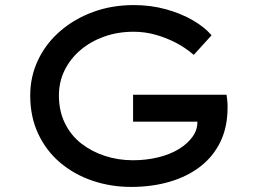

<svg xmlns="http://www.w3.org/2000/svg" viewBox="-20 -726 1008 756"><path d="M496 10Q416 10 344 -14.5Q272 -39 217 -85.5Q162 -132 130.5 -199Q99 -266 99 -350Q99 -425 130 -490Q161 -555 217 -603.5Q273 -652 347 -679Q421 -706 506 -706Q574 -706 633.5 -689.5Q693 -673 739.5 -646Q786 -619 813 -587L743 -510Q709 -539 671 -558.5Q633 -578 591.5 -589.5Q550 -601 506 -601Q444 -601 390.5 -582Q337 -563 297 -529Q257 -495 234.5 -449.5Q212 -404 212 -350Q212 -289 235.5 -241Q259 -193 300 -161Q341 -129 393.5 -112Q446 -95 503 -95Q556 -95 603 -106.5Q650 -118 685 -139.5Q720 -161 739.5 -189.5Q759 -218 757 -250V-266L772 -247H504V-353H872Q874 -339 875 -329.5Q876 -320 876 -313.5Q876 -307 876 -302Q876 -226 848 -168Q820 -110 769 -70.5Q718 -31 648.5 -10.5Q579 10 496 10Z"/></svg>

Font: Lexend Mega
Style: Regular
Weight: 400
Designer: Bonnie Shaver-Troup, Thomas Jockin
Foundry: Lexend
Version: Version 1.007